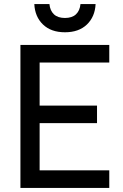

<svg xmlns="http://www.w3.org/2000/svg" viewBox="-20 -920 600 940"><path d="M80 -700H515V-614H174V-403H455V-317H174V-86H515V0H80ZM298 -762Q230 -762 190.5 -800Q151 -838 148 -900H222Q225 -868 244 -850Q263 -832 298 -832Q333 -832 352 -850Q371 -868 374 -900H448Q445 -838 405.5 -800Q366 -762 298 -762Z"/></svg>

Font: PT Root UI Medium
Style: Regular
Weight: 500
Designer: Vitaly Kuzmin
Foundry: ParaType Ltd.
Version: Version 2.001G